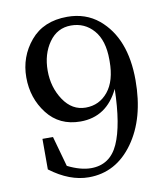

<svg xmlns="http://www.w3.org/2000/svg" viewBox="-85 -835 802 916"><g transform="rotate(-10 315.5 -377.0)"><path d="M279 -260Q177 -260 118.5 -335.5Q60 -411 60 -511.5Q60 -612 123.5 -687.5Q187 -763 302 -763Q391 -763 454 -711Q571 -613 571 -409Q571 -224 487.5 -107.5Q404 9 272 9Q179 9 85 -62V-210H136L177 -63Q239 -32 290 -32Q382 -32 422 -121Q462 -210 466 -385Q406 -260 279 -260ZM465 -519V-527Q465 -620 422 -669.5Q379 -719 312.5 -719Q246 -719 206 -662.5Q166 -606 166 -525.5Q166 -445 207.5 -383Q249 -321 315 -321Q381 -321 423 -372.5Q465 -424 465 -519Z"/></g></svg>

Font: Ledger
Style: Regular
Weight: 400
Designer: Denis Masharov
Foundry: Denis Masharov
Version: 1.001